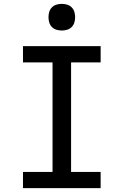

<svg xmlns="http://www.w3.org/2000/svg" viewBox="-20 -974 640 994"><path d="M99 0V-84H252V-651H99V-735H501V-651H348V-84H501V0ZM300 -816Q286 -816 272.5 -820Q259 -824 249 -834Q239 -844 235 -857.5Q231 -871 231 -885Q231 -899 235 -912.5Q239 -926 249 -936Q259 -946 272.5 -950Q286 -954 300 -954Q314 -954 327.5 -950Q341 -946 351 -936Q361 -926 365 -912.5Q369 -899 369 -885Q369 -871 365 -857.5Q361 -844 351 -834Q341 -824 327.5 -820Q314 -816 300 -816Z"/></svg>

Font: Iosevka Custom Medium Extended
Style: Regular
Weight: 500
Width: 7
Monospace: yes
Designer: Belleve Invis
Foundry: Belleve Invis
Version: Version 11.2.4; ttfautohint (v1.8.4)